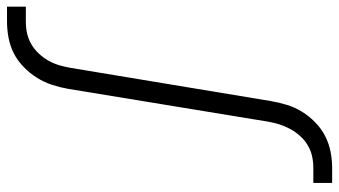

<svg xmlns="http://www.w3.org/2000/svg" viewBox="-256 -540 990 561"><g transform="rotate(90 239.5 -260.0)"><path d="M-21 215V160H23Q40 160 56.5 156.5Q73 153 88.5 144Q104 135 116.5 121.5Q129 108 137.5 92.5Q146 77 150.5 61Q155 45 158 28L255 -557Q259 -580 266 -603Q273 -626 286 -647Q299 -668 317.5 -686Q336 -704 358 -715Q380 -726 403.5 -730.5Q427 -735 450 -735H494V-680H450Q433 -680 416.5 -676.5Q400 -673 384.5 -664Q369 -655 357 -641.5Q345 -628 336.5 -612.5Q328 -597 323 -581Q318 -565 315 -548L219 37Q215 60 207.5 83Q200 106 187 127Q174 148 155.5 166Q137 184 115.5 195Q94 206 70 210.5Q46 215 23 215Z"/></g></svg>

Font: Iosevka Curly Slab Light
Style: Italic
Weight: 300
Italic angle: -9°
Monospace: yes
Designer: Belleve Invis
Foundry: Belleve Invis
Version: Version 22.1.2; ttfautohint (v1.8.4)